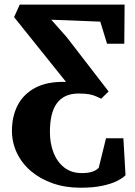

<svg xmlns="http://www.w3.org/2000/svg" viewBox="-20 -576 598 852"><path d="M336.5 257Q270.5 257 214.8 237.8Q159 218.5 118.2 184Q77.5 149.5 55.2 103.2Q33 57 33 3.5Q33 -59 58.2 -108.5Q83.5 -158 136.5 -186.5Q189.5 -215 273 -212.5L42.5 -500L67.5 -555.5H533L531.5 -382H455L425 -480L207.5 -488.5L276.5 -410.5L462 -170L429 -138Q418 -143 406.2 -148.5Q394.5 -154 376.8 -157.5Q359 -161 329 -161Q296 -161 272 -150Q248 -139 232.2 -117.5Q216.5 -96 209 -64.2Q201.5 -32.5 201.5 9.5Q201.5 61 217.8 102Q234 143 264.8 167Q295.5 191 338.5 192Q369 192.5 387.8 186.5Q406.5 180.5 418 169L450.5 37.5H527.5L537 201.5Q524.5 214.5 499 227.2Q473.5 240 433.5 248.5Q393.5 257 336.5 257Z"/></svg>

Font: Merriweather ExtraBold
Style: Regular
Weight: 800
Version: Version 2.100